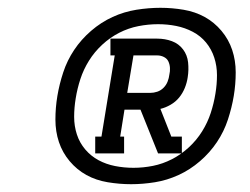

<svg xmlns="http://www.w3.org/2000/svg" viewBox="-20 -907 640 492"><path d="M316 -435Q286 -435 256 -440Q226 -445 201.5 -458.5Q177 -472 158.5 -494Q140 -516 131 -543Q122 -570 122 -600.5Q122 -631 127 -661Q132 -691 142 -721.5Q152 -752 170 -779Q188 -806 213.5 -828Q239 -850 268.5 -863.5Q298 -877 329.5 -882Q361 -887 391 -887Q421 -887 450.5 -882Q480 -877 504.5 -863.5Q529 -850 547.5 -828Q566 -806 575 -779Q584 -752 584 -721.5Q584 -691 579 -661Q574 -631 564 -600.5Q554 -570 536 -543Q518 -516 492.5 -494Q467 -472 437.5 -458.5Q408 -445 377 -440Q346 -435 316 -435ZM322 -477Q347 -477 372 -482Q397 -487 420.5 -499Q444 -511 464 -529.5Q484 -548 498 -570.5Q512 -593 520 -617.5Q528 -642 532 -667Q536 -691 536 -714.5Q536 -738 529 -759.5Q522 -781 508 -798Q494 -815 474 -825.5Q454 -836 431.5 -840.5Q409 -845 385 -845Q360 -845 334.5 -840Q309 -835 285.5 -823Q262 -811 242 -792.5Q222 -774 208 -751.5Q194 -729 186 -704.5Q178 -680 174 -655Q170 -631 170 -607.5Q170 -584 177 -562.5Q184 -541 198.5 -524Q213 -507 232.5 -496.5Q252 -486 275 -481.5Q298 -477 322 -477ZM224 -514V-557H240L274 -765H263V-808H383Q403 -808 420.5 -801.5Q438 -795 449 -780.5Q460 -766 462 -747Q464 -728 461 -709Q459 -695 453.5 -681.5Q448 -668 439 -657Q430 -646 417 -638.5Q404 -631 391 -628L419 -557H446V-514H385L340 -626H299L288 -557H298V-514ZM306 -669H365Q374 -669 383 -672Q392 -675 399 -682Q406 -689 409.5 -698Q413 -707 414 -716Q416 -724 415.5 -733Q415 -742 411.5 -749.5Q408 -757 400 -761Q392 -765 383 -765H322Z"/></svg>

Font: Iosevka HT Light Extended
Style: Italic
Weight: 300
Width: 7
Italic angle: -9°
Monospace: yes
Designer: Belleve Invis
Foundry: Belleve Invis
Version: Version 32.3.0; ttfautohint (v1.8.4)